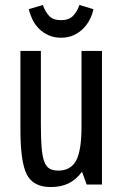

<svg xmlns="http://www.w3.org/2000/svg" viewBox="-20 -745 494 775"><path d="M145 -539.3H62.4V-223.3Q62.4 -89.9 88.6 -39.9Q114.9 10 184.7 10Q226.9 10 257.4 -5.2Q288 -20.4 311 -51.7L329.9 0H391.6V-539.3H309V-233.7Q309 -136.9 287.1 -96.6Q265.3 -56.4 215.3 -56.4Q193.9 -56.4 180.1 -64.3Q166.3 -72.1 158.6 -92.9Q150.9 -113.6 147.9 -150.1Q145 -186.7 145 -244.1ZM226.6 -592.7Q255.4 -592.7 278.2 -603.4Q301 -614.1 317 -630.8Q333 -647.4 343.2 -667.9Q353.4 -688.3 356.9 -708L300.6 -724.9Q291.3 -697.9 274.6 -680.7Q258 -663.6 226.4 -663.6Q194.6 -663.6 178.4 -680.7Q162.3 -697.9 153 -724.9L96.4 -708Q100.6 -688.3 110.3 -667.7Q120 -647.1 135.9 -630.6Q151.7 -614.1 174.5 -603.4Q197.3 -592.7 226.6 -592.7Z"/></svg>

Font: Secuela Black
Style: Regular
Weight: 900
Designer: Fernando Haro
Foundry: deFharo
Version: Version 1.704